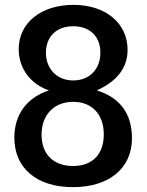

<svg xmlns="http://www.w3.org/2000/svg" viewBox="-20 -757 603 790"><path d="M151 -203C151 -285 203 -338 281 -338C359 -338 407 -286 407 -204C407 -123 361 -74 281 -74C200 -74 151 -122 151 -203ZM281 -426C215 -426 169 -473 169 -540C169 -606 212 -649 281 -649C350 -649 393 -607 393 -540C393 -472 348 -426 281 -426ZM523 -188C523 -290 473 -356 378 -385C461 -422 505 -478 505 -552C505 -662 414 -737 282 -737C149 -737 57 -663 57 -555C57 -477 103 -413 181 -385C89 -355 39 -284 39 -191C39 -64 132 13 280 13C428 13 523 -64 523 -188Z"/></svg>

Font: Perun Medium
Style: Regular
Weight: 500
Foundry: Copyright (c) Stefan Peev, Context Ltd, 2016
Version: Version 1.089